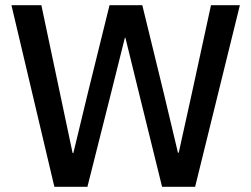

<svg xmlns="http://www.w3.org/2000/svg" viewBox="-20 -718 966 738"><path d="M189 0 24 -698H139L210 -362L259 -130H262L318 -362L401 -698H527L609 -362L664 -131H667L718 -362L791 -698H902L730 0H603L514 -361L462 -573H460L407 -361L316 0Z"/></svg>

Font: IBM Plex Sans Arabic Medm
Style: Regular
Weight: 500
Designer: Mike Abbink, Paul van der Laan, Pieter van Rosmalen, Wael Morcos, Khajak Apelian
Foundry: Bold Monday
Version: Version 1.005